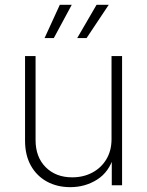

<svg xmlns="http://www.w3.org/2000/svg" viewBox="-20 -773 614 801"><path d="M273.4 7.8Q218.3 7.8 175.5 -15.6Q132.8 -39.1 108.6 -82.5Q84.5 -126 84.5 -186V-539.1H128.4V-188.5Q128.4 -117.7 170.7 -75.4Q212.9 -33.2 281.2 -33.2Q328.1 -33.2 365.2 -53Q402.3 -72.8 423.8 -108.6Q445.3 -144.5 445.3 -192.4V-539.1H489.3V0H446.3V-121.6H455.1Q435.1 -55.2 385 -23.7Q335 7.8 273.4 7.8ZM204.6 -614.3H166L229.5 -752.9H279.3ZM341.3 -614.3H302.2L382.8 -752.9H433.6Z"/></svg>

Font: Inter 18pt ExtraLight
Style: Regular
Weight: 250
Designer: Rasmus Andersson
Foundry: rsms
Version: Version 4.001;git-66647c0bb